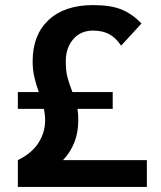

<svg xmlns="http://www.w3.org/2000/svg" viewBox="-20 -732 631 753"><path d="M556 -104V1H50V-104Q105 -131 131 -172Q157 -213 157 -260Q157 -282 152 -305H50V-371H132Q120 -405 114 -432.5Q108 -460 108 -492Q108 -595 170.5 -653.5Q233 -712 345 -712Q414 -712 456 -695Q498 -678 535 -640L455 -553Q435 -583 409 -597.5Q383 -612 345 -612Q296 -612 267 -578Q238 -544 238 -492Q238 -455 244 -431Q250 -407 264 -371H422V-305H284Q287 -286 287 -260Q287 -167 227 -104Z"/></svg>

Font: KoHo
Style: Bold
Weight: 700
Designer: Cadson Demak & Katatrad Team
Foundry: Cadson Demak Co.,Ltd.
Version: Version 1.000; ttfautohint (v1.6)